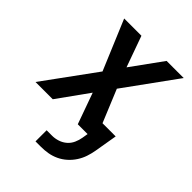

<svg xmlns="http://www.w3.org/2000/svg" viewBox="-219 -623 928 928"><g transform="rotate(45 245.0 -158.5)"><path d="M193 203V127H231Q250 127 270 120.5Q290 114 305.5 100.5Q321 87 329.5 68Q338 49 341 30L346 0H279L222 -159L108 0H-10L183 -265L76 -520H194L251 -361L366 -520H483L291 -255L360 -88H450L430 30Q426 53 418.5 75.5Q411 98 397.5 119Q384 140 365 157Q346 174 323.5 184.5Q301 195 277.5 199Q254 203 231 203Z"/></g></svg>

Font: Iosevka SS04 Semibold Oblique
Style: Regular
Weight: 600
Italic angle: -9°
Monospace: yes
Designer: Belleve Invis
Foundry: Belleve Invis
Version: Version 19.0.0; ttfautohint (v1.8.4)